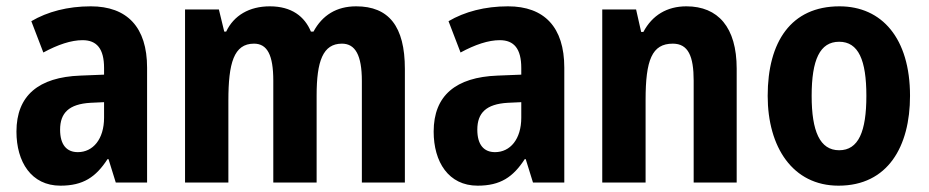

<svg xmlns="http://www.w3.org/2000/svg" viewBox="-20 -577 2937 607"><path d="M267 -557C194 -557 130 -540 79 -510L117 -411C163 -436 205 -450 241 -450C286 -450 309 -423 309 -362V-341L234 -338C102 -333 32 -275 32 -161C32 -65 79 10 171 10C243 10 283 -17 320 -74H323L346 0H445V-363C445 -491 382 -557 267 -557ZM266 -252 309 -254V-205C309 -137 274 -96 226 -96C191 -96 170 -119 170 -167C170 -220 198 -248 266 -252Z M1106 -557C1044 -557 999 -529 971 -477H963C943 -525 902 -557 833 -557C768 -557 719 -528 695 -477H689L672 -547H565V0H702V-259C702 -377 719 -439 783 -439C825 -439 844 -403 844 -322V0H981V-275C981 -384 1001 -439 1061 -439C1103 -439 1124 -403 1124 -321V0H1260V-359C1260 -494 1209 -557 1106 -557Z M1586 -557C1513 -557 1449 -540 1398 -510L1436 -411C1482 -436 1524 -450 1560 -450C1605 -450 1628 -423 1628 -362V-341L1553 -338C1421 -333 1351 -275 1351 -161C1351 -65 1398 10 1490 10C1562 10 1602 -17 1639 -74H1642L1665 0H1764V-363C1764 -491 1701 -557 1586 -557ZM1585 -252 1628 -254V-205C1628 -137 1593 -96 1545 -96C1510 -96 1489 -119 1489 -167C1489 -220 1517 -248 1585 -252Z M2150 -557C2089 -557 2042 -529 2014 -476H2007L1991 -547H1884V0H2021V-261C2021 -387 2041 -439 2107 -439C2156 -439 2173 -399 2173 -322V0H2309V-360C2309 -491 2250 -557 2150 -557Z M2857 -274C2857 -456 2768 -557 2634 -557C2481 -557 2407 -445 2407 -274C2407 -112 2486 10 2631 10C2787 10 2857 -114 2857 -274ZM2546 -274C2546 -388 2572 -445 2633 -445C2694 -445 2719 -387 2719 -274C2719 -161 2694 -102 2633 -102C2572 -102 2546 -162 2546 -274Z"/></svg>

Font: Noto Sans Hebrew Condensed
Style: Bold
Weight: 700
Width: 3
Designer: Monotype Design Team
Foundry: Monotype Imaging Inc.
Version: Version 2.004